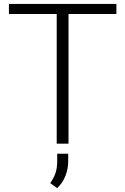

<svg xmlns="http://www.w3.org/2000/svg" viewBox="-20 -731 637 977"><path d="M572.3 -659.7H328.6V0H268.6V-659.7H25.4V-710.9H572.3ZM327.1 89.4Q327.1 127.9 312.7 164.6Q298.3 201.2 270.5 226.1L235.8 200.7Q253.9 174.8 262.5 149.2Q271 123.5 271 90.8V51.3H327.1Z"/></svg>

Font: Melbourne
Style: Light
Weight: 300
Designer: Google
Version: Version 2.000980; 2014